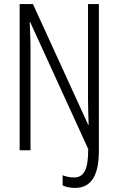

<svg xmlns="http://www.w3.org/2000/svg" viewBox="-20 -734 578 938"><path d="M347 184Q311 184 286 172V122Q297 127 312.5 130Q328 133 343 133Q377 133 394 102.5Q411 72 411 -6L127 -627H125Q126 -597 127.5 -566.5Q129 -536 129 -500V0H76V-714H141L411 -124H413Q412 -160 411 -192Q410 -224 410 -250V-714H463V1Q463 95 434 139.5Q405 184 347 184Z"/></svg>

Font: Noto Sans Sinhala ExtraCondensed Light
Style: Regular
Weight: 300
Width: 2
Designer: Jelle Bosma - Monotype Design Team
Foundry: Monotype Imaging Inc.
Version: Version 2.006; ttfautohint (v1.8.4.7-5d5b)